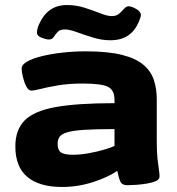

<svg xmlns="http://www.w3.org/2000/svg" viewBox="-20 -735 705 763"><path d="M227 8Q136 8 88.5 -32Q41 -72 41 -153Q41 -219 78 -256.5Q115 -294 201 -309.5Q287 -325 435 -325V-339Q435 -377 409 -390Q383 -403 310 -403Q254 -403 212 -396Q170 -389 143 -382Q116 -375 104 -375Q93 -375 84.5 -391.5Q76 -408 71 -429Q66 -450 66 -463Q66 -478 88 -490.5Q110 -503 147 -512Q184 -521 229 -526Q274 -531 321 -531Q409 -531 464.5 -517Q520 -503 550 -477.5Q580 -452 591.5 -417Q603 -382 603 -340V-175Q603 -130 606 -103Q609 -76 611.5 -60.5Q614 -45 614 -34Q614 -22 599.5 -15.5Q585 -9 564 -5.5Q543 -2 521.5 -0.5Q500 1 486 1Q465 1 458.5 -13Q452 -27 446 -56Q408 -30 348.5 -11Q289 8 227 8ZM271 -120Q299 -120 332.5 -126Q366 -132 394.5 -140.5Q423 -149 435 -155V-222Q359 -222 314 -219Q269 -216 246.5 -209Q224 -202 216.5 -191Q209 -180 209 -163Q209 -139 222 -129.5Q235 -120 271 -120ZM174 -578Q164 -578 145.5 -585Q127 -592 127 -605Q127 -621 135 -638Q151 -675 178.5 -695Q206 -715 246 -715Q283 -715 317 -704Q351 -693 379 -682Q407 -671 424 -671Q443 -671 454 -681Q465 -691 473.5 -700.5Q482 -710 491 -710Q504 -710 522 -699Q540 -688 540 -676Q540 -668 531 -647Q516 -612 488.5 -593.5Q461 -575 418 -575Q385 -575 350.5 -585.5Q316 -596 286 -607Q256 -618 238 -618Q218 -618 209 -608Q200 -598 193.5 -588Q187 -578 174 -578Z"/></svg>

Font: Asap Expanded ExtraBold
Style: Regular
Weight: 800
Width: 7
Designer: Pablo Cosgaya
Foundry: Omnibus-Type
Version: Version 3.001; ttfautohint (v1.8.4.7-5d5b)